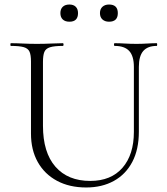

<svg xmlns="http://www.w3.org/2000/svg" viewBox="-20 -816 737 849"><path d="M572 -520Q572 -568 551.5 -590.5Q531 -613 487 -613Q484 -613 484 -619Q484 -625 487 -625Q509 -625 532.5 -623.5Q556 -622 584 -622Q607 -622 630.5 -623.5Q654 -625 673 -625Q675 -625 675 -619Q675 -613 673 -613Q633 -613 613.5 -590.5Q594 -568 594 -520V-234Q594 -155 565 -100Q536 -45 483.5 -16Q431 13 361 13Q287 13 232 -16.5Q177 -46 147 -99.5Q117 -153 117 -225V-544Q117 -573 110.5 -587.5Q104 -602 85 -607.5Q66 -613 28 -613Q26 -613 26 -619Q26 -625 28 -625Q52 -625 81 -623.5Q110 -622 143 -622Q177 -622 206.5 -623.5Q236 -625 258 -625Q261 -625 261 -619Q261 -613 258 -613Q220 -613 201 -607Q182 -601 176 -586Q170 -571 170 -542V-260Q170 -142 225 -79Q280 -16 379 -16Q471 -16 521.5 -74Q572 -132 572 -233ZM287 -720Q268 -720 257.5 -730Q247 -740 247 -758Q247 -776 257.5 -786Q268 -796 287 -796Q305 -796 315 -786Q325 -776 325 -758Q325 -720 287 -720ZM462 -720Q444 -720 433 -730Q422 -740 422 -758Q422 -776 433 -786Q444 -796 462 -796Q501 -796 501 -758Q501 -720 462 -720Z"/></svg>

Font: Cormorant Garamond Light
Style: Regular
Weight: 300
Designer: Christian Thalmann (Catharsis Fonts)
Foundry: Catharsis Fonts
Version: Version 4.001